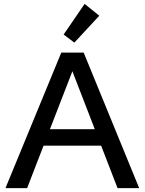

<svg xmlns="http://www.w3.org/2000/svg" viewBox="-20 -976 750 996"><path d="M8.3 0 297.9 -703.1H414.1L702.1 0H589.8L355.5 -606.4L120.6 0ZM167 -220.2V-305.7H543V-220.2ZM365.7 -754.9 310.1 -796.9 418.9 -955.6 495.1 -894.5Z"/></svg>

Font: Schibsted Grotesk Medium
Style: Regular
Weight: 500
Designer: Bakken & Baeck AS, Henrik Kongsvoll
Foundry: Schibsted ASA
Version: Version 1.100;gftools[0.9.25]